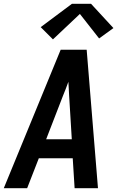

<svg xmlns="http://www.w3.org/2000/svg" viewBox="-26 -999 646 1019"><path d="M-6 0 296 -735H434L494 0H370L360 -159H180L118 0ZM355 -260 341 -490Q340 -509 339 -527.5Q338 -546 337 -565Q330 -546 323 -527.5Q316 -509 308 -490L219 -260ZM255 -790 190 -855 356 -979H457L576 -850L500 -795L398 -925Z"/></svg>

Font: Iosevka SS04 Extended
Style: Bold Italic
Weight: 700
Width: 7
Italic angle: -9°
Monospace: yes
Designer: Belleve Invis
Foundry: Belleve Invis
Version: Version 19.0.0; ttfautohint (v1.8.4)